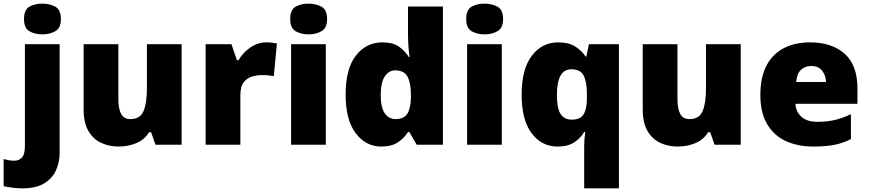

<svg xmlns="http://www.w3.org/2000/svg" viewBox="-71 -796 4778 1056"><path d="M61 -691Q61 -742 90.5 -759Q120 -776 162 -776Q203 -776 233.5 -759Q264 -742 264 -691Q264 -642 233.5 -624.5Q203 -607 162 -607Q120 -607 90.5 -624.5Q61 -642 61 -691ZM52 240Q29 240 -1 236.5Q-31 233 -51 228V79Q-35 83 -21.5 85.5Q-8 88 8 88Q31 88 48.5 71.5Q66 55 66 5V-553H257V45Q257 95 237.5 139.5Q218 184 173 212Q128 240 52 240Z M928 -553V0H784L760 -69H749Q723 -27 678 -8.5Q633 10 582 10Q528 10 484 -11Q440 -32 414.5 -77Q389 -122 389 -193V-553H580V-251Q580 -197 595.5 -169Q611 -141 646 -141Q700 -141 718.5 -185Q737 -229 737 -311V-553Z M1394 -563Q1410 -563 1427 -561Q1444 -559 1452 -557L1435 -377Q1425 -379 1410.5 -381Q1396 -383 1370 -383Q1346 -383 1318.5 -376Q1291 -369 1271 -345.5Q1251 -322 1251 -272V0H1060V-553H1202L1232 -465H1241Q1264 -506 1305.5 -534.5Q1347 -563 1394 -563Z M1626 -776Q1667 -776 1697.5 -759Q1728 -742 1728 -691Q1728 -642 1697.5 -624.5Q1667 -607 1626 -607Q1584 -607 1554.5 -624.5Q1525 -642 1525 -691Q1525 -742 1554.5 -759Q1584 -776 1626 -776ZM1721 -553V0H1530V-553Z M2026 10Q1941 10 1885.5 -63Q1830 -136 1830 -276Q1830 -418 1886.5 -490.5Q1943 -563 2033 -563Q2089 -563 2122.5 -540Q2156 -517 2178 -482H2182Q2178 -503 2175.5 -540Q2173 -577 2173 -612V-760H2365V0H2221L2180 -70H2173Q2153 -37 2118 -13.5Q2083 10 2026 10ZM2104 -141Q2150 -141 2169 -170Q2188 -199 2189 -259V-274Q2189 -339 2170.5 -374Q2152 -409 2102 -409Q2068 -409 2045.5 -376Q2023 -343 2023 -273Q2023 -204 2045.5 -172.5Q2068 -141 2104 -141Z M2594 -776Q2635 -776 2665.5 -759Q2696 -742 2696 -691Q2696 -642 2665.5 -624.5Q2635 -607 2594 -607Q2552 -607 2522.5 -624.5Q2493 -642 2493 -691Q2493 -742 2522.5 -759Q2552 -776 2594 -776ZM2689 -553V0H2498V-553Z M3142 11Q3142 -30 3148 -70H3142Q3123 -37 3088 -13.5Q3053 10 2996 10Q2908 10 2853 -63Q2798 -136 2798 -276Q2798 -416 2854 -489.5Q2910 -563 2999 -563Q3057 -563 3092.5 -540.5Q3128 -518 3150 -485H3154L3168 -553H3333V240H3142ZM3074 -138Q3121 -138 3139 -167.5Q3157 -197 3157 -256V-279Q3157 -344 3139.5 -379.5Q3122 -415 3071 -415Q2992 -415 2992 -273Q2992 -201 3012 -169.5Q3032 -138 3074 -138Z M4003 -553V0H3859L3835 -69H3824Q3798 -27 3753 -8.5Q3708 10 3657 10Q3603 10 3559 -11Q3515 -32 3489.5 -77Q3464 -122 3464 -193V-553H3655V-251Q3655 -197 3670.5 -169Q3686 -141 3721 -141Q3775 -141 3793.5 -185Q3812 -229 3812 -311V-553Z M4384 -563Q4505 -563 4575 -500Q4645 -437 4645 -310V-225H4304Q4306 -182 4336.5 -154Q4367 -126 4425 -126Q4477 -126 4520 -136Q4563 -146 4609 -168V-31Q4569 -10 4521.5 0Q4474 10 4402 10Q4318 10 4252.5 -19.5Q4187 -49 4149 -112Q4111 -175 4111 -273Q4111 -373 4145.5 -437Q4180 -501 4241.5 -532Q4303 -563 4384 -563ZM4391 -433Q4357 -433 4334.5 -412Q4312 -391 4308 -345H4472Q4471 -382 4450.5 -407.5Q4430 -433 4391 -433Z"/></svg>

Font: Noto Sans Ethiopic Black
Style: Regular
Weight: 900
Designer: Monotype Design Team
Foundry: Monotype Imaging Inc.
Version: Version 2.102; ttfautohint (v1.8.4.7-5d5b)